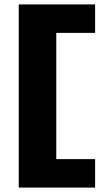

<svg xmlns="http://www.w3.org/2000/svg" viewBox="-20 -720 499 870"><path d="M411 -700H65V130H411V1H235V-571H411Z"/></svg>

Font: Geom Black
Style: Bold
Weight: 900
Version: Version 1.102